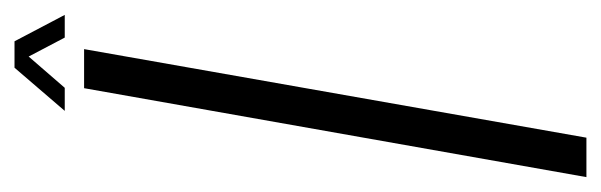

<svg xmlns="http://www.w3.org/2000/svg" viewBox="-316 -513 808 258"><g transform="rotate(-90 88.0 -384.0)"><path d="M-21 0H32L151 -675H98.5ZM68 -701H99L141 -749.5L166.5 -701H197L161.5 -768.5H126Z"/></g></svg>

Font: Anybody ExtraCondensed Light
Style: Italic
Weight: 300
Width: 2
Italic angle: -10°
Version: Version 1.113;gftools[0.9.25]